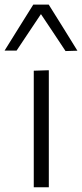

<svg xmlns="http://www.w3.org/2000/svg" viewBox="-50 -796 350 816"><path d="M93.5 0V-495.5L157.5 -497.5V0ZM-30.5 -581Q0.5 -630.5 30.5 -679Q60.5 -727 91.5 -776.5H157Q187.5 -727.5 218 -679Q248 -630 279 -580.5L228.5 -579Q202.5 -618.5 176.5 -657.5Q150.5 -696.5 124 -736Q98 -697 72.5 -659Q46.5 -620.5 20.5 -581Z"/></svg>

Font: Heraclito Light
Style: Regular
Weight: 300
Designer: Kostas Bartsokas (font) & Cristiano Sobral (main changes)
Foundry: Kostas Bartsokas (font) & Cristiano Sobral (main changes)
Version: Version 1.00;July 8, 2020;FontCreator 13.0.0.2655 64-bit